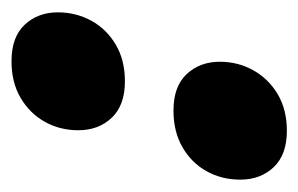

<svg xmlns="http://www.w3.org/2000/svg" viewBox="-114 -404 530 342"><g transform="rotate(-90 151.0 -233.0)"><path d="M125 -189Q168 -189 190 -165.5Q212 -142 212 -106.5Q212 -74 196.8 -46.8Q181.5 -19.5 154 -3.2Q126.5 13 89 13Q46.5 13 24.2 -10.5Q2 -34 2 -70Q2 -103 17 -130Q32 -157 59.8 -173Q87.5 -189 125 -189ZM213 -477.5Q256 -477.5 278 -454Q300 -430.5 300 -395Q300 -362.5 285 -335.2Q270 -308 242.5 -291.8Q215 -275.5 177 -275.5Q134.5 -275.5 112.2 -299Q90 -322.5 90 -358.5Q90 -391.5 105.2 -418.5Q120.5 -445.5 148 -461.5Q175.5 -477.5 213 -477.5Z"/></g></svg>

Font: Newsreader ExtraBold
Style: Italic
Weight: 800
Italic angle: -17°
Designer: Hugues Gentile
Foundry: Production Type
Version: Version 1.003